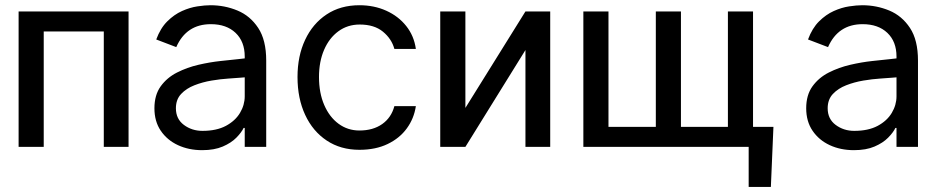

<svg xmlns="http://www.w3.org/2000/svg" viewBox="-20 -573 3675 749"><path d="M481.5 -528.4V0H384.9V-450.3H150.6V0H52.6V-528.4Z M934.7 0V-73.9H930.4Q921.9 -56.1 902 -35.9Q882.1 -15.6 849.1 -1.4Q816.1 12.8 768.5 12.8Q716.6 12.8 674.4 -6.7Q632.1 -26.3 607.2 -62.9Q582.4 -99.4 582.4 -150.6Q582.4 -202.4 606.9 -236.3Q631.4 -270.2 670.6 -290.1Q709.9 -310 754.4 -320.3Q799 -330.6 840.2 -335Q881.4 -339.5 909.1 -342.3L934.7 -345.2V-352.3Q934.7 -410.9 899 -444.8Q863.3 -478.7 802.6 -478.7Q707 -478.7 667.6 -389.2L589.5 -419Q605.8 -463.1 632.6 -489.7Q659.4 -516.3 690 -530Q720.5 -543.7 749.8 -548.1Q779.1 -552.6 801.1 -552.6Q856.5 -552.6 906.2 -532Q956 -511.4 987.2 -464.1Q1018.5 -416.9 1018.5 -336.6V0ZM934.7 -271.3 917.6 -269.9Q900.9 -268.5 870.7 -266.5Q840.6 -264.6 805.4 -258.7Q770.2 -252.8 738.5 -240.4Q706.7 -228 686.4 -206.3Q666.2 -184.7 666.2 -150.6Q666.2 -109 697.3 -85.8Q728.3 -62.5 769.9 -62.5Q824.6 -62.5 861.2 -82Q897.7 -101.6 916.2 -132.5Q934.7 -163.4 934.7 -197.4Z M1602.3 -382.1H1518.5Q1507.8 -421.5 1473.9 -449.4Q1440 -477.3 1383.5 -477.3Q1335.9 -477.3 1300.1 -451Q1264.2 -424.7 1244.3 -378.6Q1224.4 -332.4 1224.4 -272.7Q1224.4 -210.2 1244.9 -163.2Q1265.3 -116.1 1301 -90Q1336.6 -63.9 1382.1 -63.9Q1435.4 -63.9 1471.1 -89.1Q1506.7 -114.3 1518.5 -159.1H1602.3Q1595.2 -110.8 1567.1 -72.3Q1539.1 -33.7 1492.2 -11.2Q1445.3 11.4 1382.1 11.4Q1308.9 11.4 1254.6 -24.7Q1200.3 -60.7 1170.5 -124.8Q1140.6 -188.9 1140.6 -272.7Q1140.6 -354.4 1170.3 -417.6Q1199.9 -480.8 1254.1 -516.7Q1308.2 -552.6 1382.1 -552.6Q1439.6 -552.6 1486.9 -531.2Q1534.1 -509.9 1564.6 -471.6Q1595.2 -433.2 1602.3 -382.1Z M1795.5 -152 2029.8 -528.4H2126.4V0H2029.8V-377.8L1795.5 0H1697.4V-528.4H1795.5Z M2255.7 -528.4H2353.7V-78.1H2538.4V-528.4H2636.4V-78.1H2819.6V-528.4H2917.6V-78.1H2997.2L2987.2 156.2H2900.6V0H2255.7Z M3477.3 0V-73.9H3473Q3464.5 -56.1 3444.6 -35.9Q3424.7 -15.6 3391.7 -1.4Q3358.7 12.8 3311.1 12.8Q3259.2 12.8 3217 -6.7Q3174.7 -26.3 3149.9 -62.9Q3125 -99.4 3125 -150.6Q3125 -202.4 3149.5 -236.3Q3174 -270.2 3213.2 -290.1Q3252.5 -310 3297.1 -320.3Q3341.6 -330.6 3382.8 -335Q3424 -339.5 3451.7 -342.3L3477.3 -345.2V-352.3Q3477.3 -410.9 3441.6 -444.8Q3405.9 -478.7 3345.2 -478.7Q3249.6 -478.7 3210.2 -389.2L3132.1 -419Q3148.4 -463.1 3175.2 -489.7Q3202.1 -516.3 3232.6 -530Q3263.1 -543.7 3292.4 -548.1Q3321.7 -552.6 3343.8 -552.6Q3399.1 -552.6 3448.9 -532Q3498.6 -511.4 3529.8 -464.1Q3561.1 -416.9 3561.1 -336.6V0ZM3477.3 -271.3 3460.2 -269.9Q3443.5 -268.5 3413.4 -266.5Q3383.2 -264.6 3348 -258.7Q3312.9 -252.8 3281.1 -240.4Q3249.3 -228 3229 -206.3Q3208.8 -184.7 3208.8 -150.6Q3208.8 -109 3239.9 -85.8Q3271 -62.5 3312.5 -62.5Q3367.2 -62.5 3403.8 -82Q3440.3 -101.6 3458.8 -132.5Q3477.3 -163.4 3477.3 -197.4Z"/></svg>

Font: Inter UI
Style: Regular
Weight: 400
Designer: Rasmus Andersson
Foundry: rsms
Version: Version 2.2